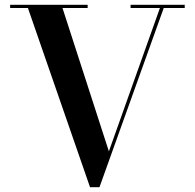

<svg xmlns="http://www.w3.org/2000/svg" viewBox="-20 -770 817 805"><path d="M436.5 -135.5 650.5 -736.5H527.5V-750H754.5V-736.5H666.5L397 15H357.5L97 -736.5H22.5V-750H347.5V-736.5H242Z"/></svg>

Font: Bodoni* 16pt Medium
Style: Regular
Weight: 500
Version: Version 2.3